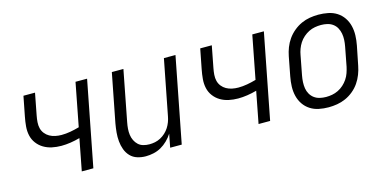

<svg xmlns="http://www.w3.org/2000/svg" viewBox="-59 -842 2317 1154"><g transform="rotate(-15 1100.0 -265.0)"><path d="M338 0 376 -197Q347 -189 317.5 -184.5Q288 -180 260 -180Q230 -180 202 -186Q174 -192 150.5 -206Q127 -220 110.5 -242Q94 -264 88 -291Q82 -318 84.5 -347.5Q87 -377 93 -407L117 -530H189L163 -395Q159 -375 157.5 -354.5Q156 -334 160.5 -316Q165 -298 176.5 -283.5Q188 -269 204 -260Q220 -251 239 -247Q258 -243 278 -243Q305 -243 333 -248Q361 -253 389 -261L441 -530H513L410 0Z M734 12Q707 12 681.5 4Q656 -4 638.5 -22.5Q621 -41 612 -65.5Q603 -90 600.5 -117Q598 -144 600.5 -171.5Q603 -199 608 -227L667 -530H739L678 -215Q674 -195 672.5 -175.5Q671 -156 673.5 -137.5Q676 -119 684 -102.5Q692 -86 705 -74Q718 -62 736 -57Q754 -52 774 -52Q791 -52 808.5 -55.5Q826 -59 843 -68Q860 -77 874 -90Q888 -103 898 -118.5Q908 -134 914.5 -151.5Q921 -169 924 -186L991 -530H1063L960 0H888L904 -83Q890 -61 871 -42.5Q852 -24 830 -11.5Q808 1 783 6.5Q758 12 734 12Z M1438 0 1476 -197Q1447 -189 1417.5 -184.5Q1388 -180 1360 -180Q1330 -180 1302 -186Q1274 -192 1250.5 -206Q1227 -220 1210.5 -242Q1194 -264 1188 -291Q1182 -318 1184.5 -347.5Q1187 -377 1193 -407L1217 -530H1289L1263 -395Q1259 -375 1257.5 -354.5Q1256 -334 1260.5 -316Q1265 -298 1276.5 -283.5Q1288 -269 1304 -260Q1320 -251 1339 -247Q1358 -243 1378 -243Q1405 -243 1433 -248Q1461 -253 1489 -261L1541 -530H1613L1510 0Z M1872 12Q1841 12 1811.5 6Q1782 0 1758 -15.5Q1734 -31 1718 -54.5Q1702 -78 1695 -106.5Q1688 -135 1689 -165.5Q1690 -196 1696 -227L1719 -347Q1724 -373 1734 -399Q1744 -425 1760.5 -448.5Q1777 -472 1800 -491Q1823 -510 1848.5 -521.5Q1874 -533 1901 -537.5Q1928 -542 1954 -542Q1985 -542 2015 -536Q2045 -530 2069 -514.5Q2093 -499 2109 -475.5Q2125 -452 2132 -423.5Q2139 -395 2138 -364.5Q2137 -334 2131 -303L2107 -183Q2102 -157 2092 -131Q2082 -105 2066 -81.5Q2050 -58 2027 -39Q2004 -20 1978 -8.5Q1952 3 1925 7.5Q1898 12 1872 12ZM1873 -52Q1892 -52 1911 -55.5Q1930 -59 1948.5 -68Q1967 -77 1982.5 -91Q1998 -105 2009.5 -122Q2021 -139 2027.5 -158Q2034 -177 2038 -195L2061 -315Q2065 -336 2066 -356Q2067 -376 2063.5 -395Q2060 -414 2051 -430.5Q2042 -447 2027 -458Q2012 -469 1993 -473.5Q1974 -478 1954 -478Q1935 -478 1915.5 -474.5Q1896 -471 1878 -462Q1860 -453 1844 -439Q1828 -425 1817 -408Q1806 -391 1799 -372Q1792 -353 1789 -335L1766 -215Q1762 -194 1761 -174Q1760 -154 1763 -135Q1766 -116 1775.5 -99.5Q1785 -83 1800 -72Q1815 -61 1834 -56.5Q1853 -52 1873 -52Z"/></g></svg>

Font: Lode
Style: Italic
Weight: 400
Italic angle: -11°
Monospace: yes
Designer: Belleve Invis
Foundry: Belleve Invis
Version: Version 29.2.0; ttfautohint (v1.8.3)